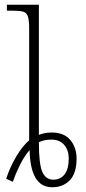

<svg xmlns="http://www.w3.org/2000/svg" viewBox="-20 -780 363 810"><path d="M6 -26Q23 -77 49 -120.5Q75 -164 103 -188Q103 -205 103 -221V-660Q103 -695 97.5 -711Q92 -727 77 -731Q62 -735 33 -735H9V-760H144V-211Q169 -221 198 -221Q250 -221 276.5 -189.5Q303 -158 303 -111Q303 -49 274.5 -19.5Q246 10 200 10Q108 10 105 -147Q81 -119 63 -82Q45 -45 34 -13ZM205 -22Q235 -22 252.5 -44.5Q270 -67 270 -112Q270 -145 251.5 -168Q233 -191 196 -191Q166 -191 144 -180Q144 -88 158.5 -55Q173 -22 205 -22Z"/></svg>

Font: Noto Serif SemiCondensed ExtraLight
Style: Regular
Weight: 200
Width: 4
Designer: Monotype Design Team
Foundry: Monotype Imaging Inc.
Version: Version 2.014